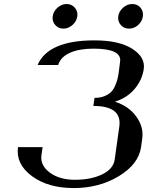

<svg xmlns="http://www.w3.org/2000/svg" viewBox="-20 -955 790 975"><path d="M460 -750Q585 -750 651.9 -707Q718.8 -664.1 710 -604.5Q702.1 -549.8 664.6 -504.4Q627 -459 563.5 -438.5Q632.8 -417 671.9 -363.3Q710.9 -309.6 702.1 -250L696.3 -208Q683.6 -121.1 583.5 -60.5Q483.4 0 354.5 0Q223.6 0 141.6 -61Q59.6 -122.1 71.3 -208H196.3L190.4 -167Q183.6 -115.2 232.9 -78.6Q282.2 -42 360.4 -42Q441.4 -42 498.5 -69.3Q555.7 -96.7 562.5 -145.5L585.9 -312.5Q600.6 -417 454.1 -417L460 -458Q488.3 -458 509.3 -466.3Q530.3 -474.6 543 -486.8Q555.7 -499 564 -518.1Q572.3 -537.1 576.2 -552.2Q580.1 -567.4 583 -587.9L589.8 -641.6Q599.6 -708 454.1 -708Q382.8 -708 335.4 -687Q288.1 -666 275.4 -625H170.9Q224.6 -750 460 -750ZM651.4 -934.6Q677.7 -934.6 693.4 -916Q709 -897.5 705.6 -872.1Q702.1 -846.7 681.6 -828.1Q661.1 -809.6 634.8 -809.6Q609.4 -809.6 593.3 -828.1Q577.1 -846.7 580.6 -872.1Q584 -897.5 605 -916Q626 -934.6 651.4 -934.6ZM260.3 -828.1Q244.1 -846.7 247.6 -872.1Q251 -897.5 272 -916Q293 -934.6 318.4 -934.6Q343.8 -934.6 359.9 -916Q376 -897.5 372.6 -872.1Q369.1 -846.7 348.1 -828.1Q327.1 -809.6 301.8 -809.6Q276.4 -809.6 260.3 -828.1Z"/></svg>

Font: okolaks
Style: BoldItalic
Weight: 600
Width: 8
Italic angle: -8°
Version: Version 000.6.0